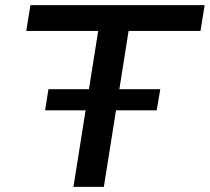

<svg xmlns="http://www.w3.org/2000/svg" viewBox="-20 -725 814 745"><path d="M265 0 361 -605H82L98 -705H774L758 -605H479L383 0ZM155 -297 168 -379H602L588 -297Z"/></svg>

Font: Nunito Sans 7pt SemiExpanded SemiBold
Style: Italic
Weight: 600
Width: 6
Italic angle: -9°
Designer: Vernon Adams
Foundry: Vernon Adams
Version: Version 3.101;gftools[0.9.27]